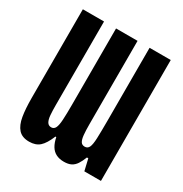

<svg xmlns="http://www.w3.org/2000/svg" viewBox="-168 -843 936 982"><g transform="rotate(30 300.0 -352.0)"><path d="M140 10Q98 10 76.5 -14Q55 -38 47.5 -82.5Q40 -127 40 -191V-714H165V-219Q165 -187 167 -162Q169 -137 177 -123.5Q185 -110 201 -110Q217 -110 224.5 -125Q232 -140 234 -174.5Q236 -209 236 -265V-714H363V-222Q363 -184 365.5 -159Q368 -134 375.5 -122Q383 -110 399 -110Q416 -110 423.5 -125.5Q431 -141 432.5 -179.5Q434 -218 434 -285V-714H559V0H461L445 -68H437Q427 -42 415.5 -24.5Q404 -7 387.5 1.5Q371 10 345 10Q318 10 298.5 0Q279 -10 267 -30Q255 -50 249 -80H244Q224 -31 201 -10.5Q178 10 140 10Z"/></g></svg>

Font: Noto Sans Mono
Style: Bold
Weight: 700
Designer: Monotype Design Team
Foundry: Monotype Imaging Inc.
Version: Version 2.014